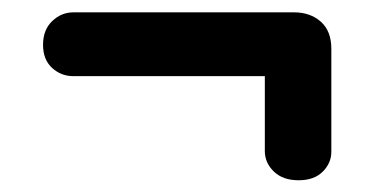

<svg xmlns="http://www.w3.org/2000/svg" viewBox="-20 -454 630 319"><path d="M51.5 -379.5Q51.5 -404.5 66.8 -419Q82 -433.5 102 -433.5H468.5Q495.5 -433.5 513 -418Q530.5 -402.5 530.5 -373V-202Q530.5 -183 516.2 -168.8Q502 -154.5 476 -154.5Q450 -154.5 435 -169Q420 -183.5 420 -203V-327.5H101.5Q81.5 -327.5 66.5 -341.2Q51.5 -355 51.5 -379.5Z"/></svg>

Font: Fraunces 9pt Soft Black
Style: Regular
Weight: 900
Version: Version 1.000;[b76b70a41]